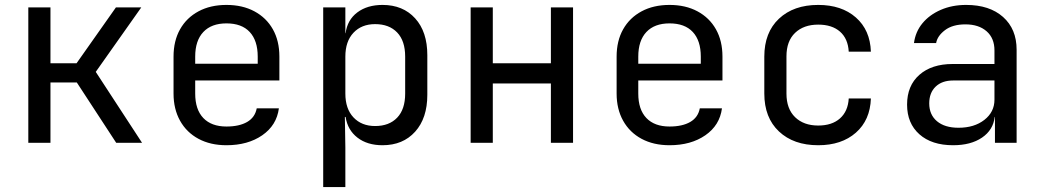

<svg xmlns="http://www.w3.org/2000/svg" viewBox="-20 -580 4240 780"><path d="M95 0V-550H185V-323H291L451 -550H554L369 -288L557 0H452L292 -245H185V0Z M900 10Q835 10 786.5 -16Q738 -42 711.5 -89.5Q685 -137 685 -200V-350Q685 -414 711.5 -461Q738 -508 786.5 -534Q835 -560 900 -560Q965 -560 1013.5 -534Q1062 -508 1088.5 -461Q1115 -414 1115 -350V-253H773V-200Q773 -135 806 -100.5Q839 -66 900 -66Q952 -66 984 -84.5Q1016 -103 1023 -140H1113Q1104 -71 1045.5 -30.5Q987 10 900 10ZM773 -321H1027V-350Q1027 -415 994.5 -450Q962 -485 900 -485Q839 -485 806 -450Q773 -415 773 -350Z M1293 180V-550H1383V-445H1384Q1391 -499 1431.5 -529.5Q1472 -560 1534 -560Q1617 -560 1666.5 -505.5Q1716 -451 1716 -356V-195Q1716 -100 1666.5 -45Q1617 10 1534 10Q1472 10 1432 -21Q1392 -52 1384 -105H1381L1383 20V180ZM1504 -68Q1561 -68 1593.5 -102Q1626 -136 1626 -200V-350Q1626 -414 1593.5 -448Q1561 -482 1504 -482Q1449 -482 1416 -447Q1383 -412 1383 -350V-200Q1383 -138 1416 -103Q1449 -68 1504 -68Z M1892 0V-550H1982V-323H2218V-550H2308V0H2218V-241H1982V0Z M2700 10Q2635 10 2586.5 -16Q2538 -42 2511.5 -89.5Q2485 -137 2485 -200V-350Q2485 -414 2511.5 -461Q2538 -508 2586.5 -534Q2635 -560 2700 -560Q2765 -560 2813.5 -534Q2862 -508 2888.5 -461Q2915 -414 2915 -350V-253H2573V-200Q2573 -135 2606 -100.5Q2639 -66 2700 -66Q2752 -66 2784 -84.5Q2816 -103 2823 -140H2913Q2904 -71 2845.5 -30.5Q2787 10 2700 10ZM2573 -321H2827V-350Q2827 -415 2794.5 -450Q2762 -485 2700 -485Q2639 -485 2606 -450Q2573 -415 2573 -350Z M3304 10Q3204 10 3144.5 -46Q3085 -102 3085 -200V-350Q3085 -448 3144.5 -504Q3204 -560 3304 -560Q3399 -560 3457 -509Q3515 -458 3518 -370H3428Q3425 -423 3392.5 -451.5Q3360 -480 3304 -480Q3245 -480 3210 -446.5Q3175 -413 3175 -351V-200Q3175 -138 3210 -104Q3245 -70 3304 -70Q3360 -70 3392.5 -99Q3425 -128 3428 -180H3518Q3515 -92 3457 -41Q3399 10 3304 10Z M3852 10Q3765 10 3715 -34.5Q3665 -79 3665 -155Q3665 -232 3715 -276Q3765 -320 3850 -320H4020V-375Q4020 -425 3988 -453Q3956 -481 3902 -481Q3850 -481 3819 -457.5Q3788 -434 3783 -405H3693Q3699 -451 3727.5 -485.5Q3756 -520 3802 -540Q3848 -560 3905 -560Q4000 -560 4055 -511Q4110 -462 4110 -378V0H4022V-105H4021Q4015 -52 3969.5 -21Q3924 10 3852 10ZM3874 -61Q3938 -61 3979 -93Q4020 -125 4020 -175V-253H3852Q3807 -253 3781 -228Q3755 -203 3755 -160Q3755 -114 3786.5 -87.5Q3818 -61 3874 -61Z"/></svg>

Font: JetBrainsMono NF
Style: Regular
Weight: 400
Designer: Philipp Nurullin, Konstantin Bulenkov
Foundry: JetBrains
Version: Version 2.251; ttfautohint (v1.8.3);Nerd Fonts 2.2.2